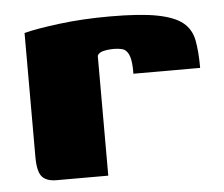

<svg xmlns="http://www.w3.org/2000/svg" viewBox="-38 -444 568 487"><g transform="rotate(-5 245.5 -201.0)"><path d="M219 0H87Q62 0 50.5 -13Q39 -26 39 -64V-379Q69 -387 128.5 -394.5Q188 -402 258 -402Q335 -402 378.5 -393.5Q422 -385 443 -368Q464 -351 469.5 -322.5Q475 -294 475 -252H305V-266Q304 -291 298 -302.5Q292 -314 282.5 -316.5Q273 -319 262 -319Q246 -319 234 -316Q222 -313 219 -305Z"/></g></svg>

Font: Genos Thin ExtraBold
Style: Regular
Weight: 800
Version: Version 1.010